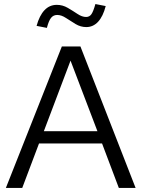

<svg xmlns="http://www.w3.org/2000/svg" viewBox="-20 -930 700 950"><path d="M9 0 286 -700H378L651 0H568L485 -220H173L90 0ZM197 -281H462L329 -630ZM212 -792 161 -802Q175 -853 200 -879.5Q225 -906 261 -906Q290 -906 315.5 -891Q341 -876 363.5 -861Q386 -846 406 -846Q423 -846 432.5 -860Q442 -874 452 -910L503 -900Q490 -849 465.5 -822.5Q441 -796 407 -796Q379 -796 354 -811Q329 -826 306.5 -841Q284 -856 263 -856Q244 -856 232.5 -841.5Q221 -827 212 -792Z"/></svg>

Font: Red Hat Text VF
Style: Regular
Weight: 300
Designer: Pentagram, MCKL
Foundry: Pentagram, MCKL
Version: Version 1.023